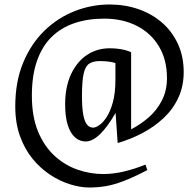

<svg xmlns="http://www.w3.org/2000/svg" viewBox="-20 -684 874 855"><path d="M378 151Q337.9 151 292.6 137Q247.3 123 204.1 94.8Q161 66.6 125.6 23.8Q90.3 -18.9 69.1 -77.5Q48 -136.1 48 -210Q48 -320 83 -404.5Q118.1 -489.1 177.6 -547Q237.1 -604.9 312.6 -634.5Q388.1 -664 468 -664Q536.1 -664 595.7 -643.5Q655.3 -623 700.7 -584Q746 -545 772 -489Q798 -433 798 -363Q798 -300 774.1 -248.6Q750.2 -197.2 708.4 -158.1Q666.6 -119 614.2 -91.4Q561.8 -63.9 504 -47L494.7 -181.2Q459.8 -120.1 426 -87Q392.2 -54 361.4 -54Q334.9 -54 314.1 -72.2Q293.4 -90.4 281.7 -127.2Q270.1 -164 270.1 -219.7Q270.1 -296.7 296 -352.7Q321.9 -408.7 366.7 -438.9Q411.6 -469 468 -469Q486 -469 503.1 -467.1Q520.1 -465.2 536 -461.3Q551.8 -457.4 563.9 -451V-108Q605.4 -129.6 641.8 -161Q678.2 -192.5 700.8 -236.3Q723.5 -280 723.5 -336.6Q723.5 -417.6 688.2 -476.7Q653 -535.9 590 -568.4Q527.1 -601 443.9 -601Q369.7 -601 310.1 -580.5Q250.5 -560 208.6 -518.2Q166.7 -476.4 144.3 -411.6Q121.9 -346.7 121.9 -258Q121.9 -164 149.9 -97.3Q177.9 -30.7 224 10.9Q270 52.4 326 71.7Q382 91 439 91Q485 91 533 79.5Q581 68 628 49L636 73.4Q573 106.4 528.5 123Q484 139.7 449 145.3Q414 151 378 151ZM394.6 -115.6Q405.8 -115.6 422.3 -126.8Q438.8 -138 455.2 -163.1Q471.5 -188.2 482.7 -229Q494 -269.8 494 -329.7V-403.3Q479.9 -407.8 462.3 -409.9Q444.6 -412 424.1 -412Q394.9 -412 377.5 -400.6Q360 -389.3 352.5 -355.9Q345 -322.6 345 -257Q345 -203.4 350.9 -172.5Q356.7 -141.7 368 -128.6Q379.3 -115.6 394.6 -115.6Z"/></svg>

Font: Ancizar Serif Light
Style: Regular
Weight: 300
Designer: Cesar Puertas, Viviana Monsalve, Julian Moncada, Julian Prieto, Jose Castro, Felipe Aragon, Mariel Hernandez, Sara Alarc
Version: Version 8.100